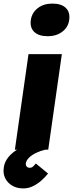

<svg xmlns="http://www.w3.org/2000/svg" viewBox="-21 -835 408 1071"><path d="M62 0 138 -533H324L248 0ZM245 -633Q195 -633 170 -657Q145 -681 151 -724Q157 -764 189.5 -789.5Q222 -815 271 -815Q321 -815 346 -791Q371 -767 365 -724Q360 -684 327 -658.5Q294 -633 245 -633ZM109 216Q73 216 47 200.5Q21 185 8 159Q-5 133 0 101Q3 75 17.5 53Q32 31 56 12.5Q80 -6 115 -21.5Q150 -37 197 -48L232 0Q205 6 181 17.5Q157 29 141.5 44Q126 59 123 76Q122 87 128 94Q134 101 145 101Q155 101 162 95Q169 89 179 77L247 133Q232 152 211 171Q190 190 164 203Q138 216 109 216Z"/></svg>

Font: Lexend ExtBd
Style: Italic
Weight: 800
Italic angle: -8.13011°
Designer: Bonnie Shaver-Troup, Thomas Jockin
Foundry: Lexend
Version: Version 1.007